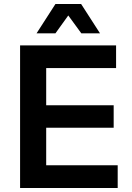

<svg xmlns="http://www.w3.org/2000/svg" viewBox="-20 -936 655 956"><path d="M80 0V-710H558V-597H210V-412H546V-300H210V-113H566V0ZM162 -770 256 -916H384L478 -770H385L320 -859L256 -770Z"/></svg>

Font: Geist SemBd
Style: Regular
Weight: 400
Designer: Basement.studio, Andrés Briganti, Mateo Zaragoza
Foundry: Basement.studio, Vercel, Andrés Briganti, Guido Ferreyra, Mateo Zaragoza
Version: Version 1.401